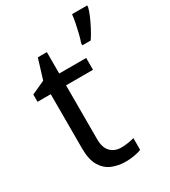

<svg xmlns="http://www.w3.org/2000/svg" viewBox="-188 -853 847 956"><g transform="rotate(-30 235.0 -375.0)"><path d="M470 -751Q466 -733 454.5 -706Q443 -679 428 -650.5Q413 -622 398 -600H350V-612Q357 -631 363.5 -657.5Q370 -684 375.5 -711.5Q381 -739 383 -760H470ZM264 -62Q284 -62 305 -65.5Q326 -69 339 -73V-6Q325 1 299 5.5Q273 10 249 10Q207 10 171.5 -4.5Q136 -19 114 -55Q92 -91 92 -156V-468H16V-510L93 -545L128 -659H180V-536H335V-468H180V-158Q180 -109 203.5 -85.5Q227 -62 264 -62Z"/></g></svg>

Font: RS Noto Sans
Style: Regular
Weight: 400
Designer: Monotype Design Team
Foundry: Monotype Imaging Inc.
Version: Version 3.10